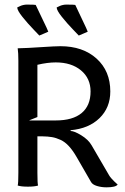

<svg xmlns="http://www.w3.org/2000/svg" viewBox="-20 -802 540 827"><path d="M188 -665.5Q187.5 -665.5 170.2 -657.7Q152.8 -649.9 149.4 -648.9Q148.9 -649.9 124 -675.5Q99.1 -701.2 76.7 -729.2Q54.2 -757.3 54.2 -770Q54.7 -770 59.1 -772.2Q63.5 -774.4 68.4 -776.6Q73.2 -778.8 80.8 -780.5Q88.4 -782.2 95.2 -782.2Q129.4 -782.2 133.8 -780.8Q134.8 -777.8 160.6 -724.6Q186.5 -671.4 188 -665.5ZM357.9 -665.5Q357.4 -665.5 340.1 -657.7Q322.8 -649.9 319.3 -648.9Q318.8 -649.9 293.9 -675.5Q269 -701.2 246.6 -729.2Q224.1 -757.3 224.1 -770Q224.6 -770 229 -772.2Q233.4 -774.4 238.3 -776.6Q243.2 -778.8 250.7 -780.5Q258.3 -782.2 265.1 -782.2Q299.8 -782.2 304.2 -780.8Q305.2 -777.8 330.8 -724.6Q356.4 -671.4 357.9 -665.5ZM59.1 -58.1V-540Q59.1 -574.7 56.2 -594.2H62.5Q94.2 -594.7 156.2 -598.9Q218.3 -603 240.2 -603Q336.9 -603 396 -549.6Q455.1 -496.1 455.1 -408.2Q455.1 -338.4 408.7 -293.2Q362.3 -248 284.2 -241.2V-237.8Q299.8 -237.8 330.1 -219.2Q360.4 -200.7 374.5 -176.3L450.2 -46.4Q453.6 -40.5 460 -33.4Q466.3 -26.4 471.2 -21.5Q476.1 -16.6 481.2 -12.2Q486.3 -7.8 486.8 -7.3Q479 4.9 439 4.9Q416.5 4.9 397.5 -1Q378.4 -6.8 372.1 -18.1L310.1 -125.5Q293.5 -154.3 276.6 -172.6Q259.8 -190.9 240.5 -199.7Q221.2 -208.5 203.9 -211.4Q186.5 -214.4 161.1 -214.8H141.1V-58.1Q141.1 -11.7 144 -2.9Q129.4 2 100.1 2Q70.8 2 56.2 -2.9Q59.1 -11.7 59.1 -58.1ZM141.1 -297.9 106.9 -284.2V-283.2H220.2Q293.5 -283.2 331.8 -315.2Q370.1 -347.2 370.1 -408.2Q370.1 -464.4 328.9 -498.8Q287.6 -533.2 220.2 -533.2Q184.6 -533.2 141.1 -522.9Z"/></svg>

Font: Nikodecs
Style: Medium
Weight: 500
Version: Version 0.29